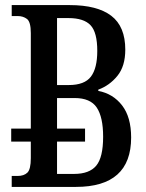

<svg xmlns="http://www.w3.org/2000/svg" viewBox="-20 -734 575 754"><path d="M26 0V-43H49Q74 -43 87.5 -56Q101 -69 101 -113V-178H24V-229H101V-604Q101 -648 86 -659.5Q71 -671 49 -671H26V-714H254Q362 -714 417 -672Q472 -630 472 -539Q472 -474 441 -436Q410 -398 366 -382V-377Q424 -366 459.5 -320Q495 -274 495 -194Q495 0 278 0ZM250 -400Q312 -400 337 -433Q362 -466 362 -534Q362 -607 335.5 -635Q309 -663 249 -663H204V-400ZM271 -51Q331 -51 358 -83.5Q385 -116 385 -197Q385 -274 360 -311.5Q335 -349 273 -349H204V-229H314V-178H204V-51Z"/></svg>

Font: Noto Serif ExtraCondensed Medium
Style: Regular
Weight: 500
Width: 2
Designer: Monotype Design Team
Foundry: Monotype Imaging Inc.
Version: Version 2.015